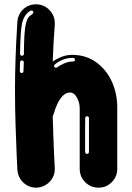

<svg xmlns="http://www.w3.org/2000/svg" viewBox="-20 -864 607 884"><path d="M433.7 0Q397.5 0 372.3 -25.2Q347 -50.5 347 -86.6V-364.4Q347 -391.6 334.2 -414.9Q321.3 -438.1 302 -438.1Q284.2 -438.1 269.8 -423.5Q255.4 -408.9 244.8 -387.1Q234.2 -365.3 228.7 -343.6Q225.7 -335.1 222.8 -328.2Q225.2 -237.6 229.2 -147.5Q231.2 -119.8 232.2 -91.1V-85.6Q232.2 -52 208.7 -27.2Q185.1 -2.5 150 0H146.5Q111.9 0 86.9 -24Q61.9 -48 59.9 -84.2Q58.9 -115.3 56.9 -146Q54 -218.3 51.5 -293.1Q49 -367.8 49 -451Q49 -588.6 59.9 -762.9Q62.4 -797 85.4 -819.8Q108.4 -842.6 142.6 -844.1H146Q181.7 -844.1 206.9 -818.6Q232.2 -793.1 232.2 -757.4V-750.5Q225.2 -658.9 222.8 -580.7Q243.1 -594.6 265.3 -603Q287.6 -611.4 312.4 -611.4Q375.7 -611.4 422.5 -577.7Q469.3 -544.1 494.6 -489.1Q519.8 -434.2 519.8 -369.3V-86.6Q519.8 -50.5 494.6 -25.2Q469.3 0 433.7 0ZM81.2 -606.9Q84.7 -606.9 87.4 -609.7Q90.1 -612.4 90.1 -615.8Q90.6 -719.8 99 -754Q103 -772.3 109.7 -781.9Q116.3 -791.6 129.2 -799.5Q133.7 -803 133.7 -806.9Q133.7 -810.4 131.2 -812.9Q128.7 -815.3 125.2 -815.3H124.8Q121.8 -815.3 119.8 -814.4Q91.1 -797.5 81.7 -757.4Q73.8 -719.8 72.3 -616.3Q72.3 -612.4 75 -609.9Q77.7 -607.4 81.2 -606.9ZM237.6 -552Q240.6 -552 243.6 -554Q255 -563.4 275.5 -572Q296 -580.7 313.4 -580.7H316.3Q319.8 -580.7 322.5 -582.9Q325.2 -585.1 325.2 -588.6Q325.2 -592.6 323 -595Q320.8 -597.5 316.8 -597.5H312.4Q289.6 -597.5 267.8 -588.4Q246 -579.2 232.2 -566.8Q228.7 -564.4 228.7 -560.4Q228.7 -557.4 231.4 -554.7Q234.2 -552 237.6 -552ZM79.2 -527.7Q83.7 -527.7 85.9 -530.4Q88.1 -533.2 88.1 -536.6L89.6 -577.2Q89.6 -580.7 87.1 -583.2Q84.7 -585.6 80.7 -585.6Q77.2 -585.6 74.8 -583.4Q72.3 -581.2 72.3 -577.7L71.3 -537.1Q71.3 -533.2 73.5 -530.7Q75.7 -528.2 79.2 -527.7ZM380.7 -155.4Q384.2 -155.4 386.9 -157.9Q389.6 -160.4 389.6 -164.4V-320.8Q389.6 -324.3 387.1 -326.5Q384.7 -328.7 381.2 -328.7H380.7Q377.2 -328.7 374.8 -326.5Q372.3 -324.3 372.3 -320.8Q371.8 -309.4 371.8 -275.2Q371.8 -241.1 371.8 -206.4Q371.8 -171.8 371.8 -164.4Q371.8 -160.4 374.5 -157.9Q377.2 -155.4 380.7 -155.4Z"/></svg>

Font: AKL FREE 002
Style: Regular
Weight: 400
Designer: AKL
Foundry: AKL
Version: Version 1.00;August 17, 2024;FontCreator 13.0.0.2675 64-bit